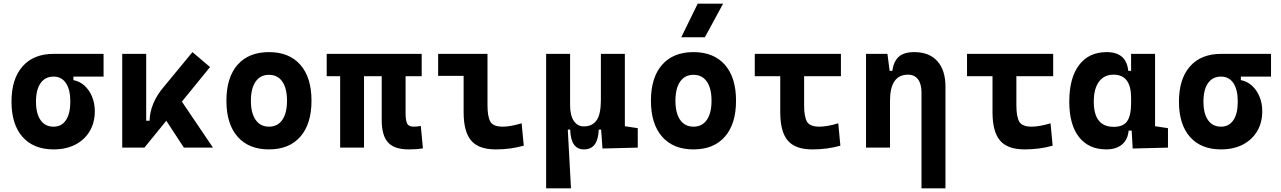

<svg xmlns="http://www.w3.org/2000/svg" viewBox="-20 -815 7071 1060"><path d="M275.9 9.8Q165.5 9.8 104.5 -59.1Q43.5 -127.9 43.5 -253.9Q43.5 -379.4 104.5 -448.5Q165.5 -517.6 275.9 -517.6L385.3 -486.8V-372.6Q418.9 -366.7 445.8 -342.8Q472.7 -318.8 488 -282Q503.4 -245.1 503.4 -201.2Q503.4 -137.7 475.1 -90.3Q446.8 -43 395.8 -16.6Q344.7 9.8 275.9 9.8ZM275.9 -115.7Q319.8 -115.7 344 -151.6Q368.2 -187.5 368.2 -253.9Q368.2 -320.3 344 -356.2Q319.8 -392.1 275.9 -392.1Q229.5 -392.1 204.1 -356.2Q178.7 -320.3 178.7 -253.9Q178.7 -187.5 204.1 -151.6Q229.5 -115.7 275.9 -115.7ZM275.9 -392.1V-517.6H551.8V-392.1Z M777.3 0 758.8 -148.4H805.7Q807.1 -197.3 826.2 -242.9Q845.2 -288.6 880.9 -331.5L1042.5 -527.3L1139.6 -444.8ZM654.8 0V-517.6H787.1V-52.2L777.3 0ZM995.1 0 845.7 -228.5 955.1 -296.9 1155.8 0Z M1464.8 9.8Q1353 9.8 1291.5 -60.5Q1230 -130.9 1230 -258.8Q1230 -387.2 1291.5 -457.3Q1353 -527.3 1464.8 -527.3Q1576.7 -527.3 1638.2 -457.3Q1699.7 -387.2 1699.7 -258.8Q1699.7 -130.9 1638.2 -60.5Q1576.7 9.8 1464.8 9.8ZM1465.1 -115.7Q1512.7 -115.7 1538.6 -153.1Q1564.5 -190.5 1564.5 -258.9Q1564.5 -327.6 1538.5 -364.7Q1512.6 -401.9 1464.8 -401.9Q1417.5 -401.9 1391.4 -364.7Q1365.2 -327.5 1365.2 -258.8Q1365.2 -190.4 1391.4 -153.1Q1417.5 -115.7 1465.1 -115.7Z M2235.4 9.8Q2157.1 9.8 2122.3 -28.6Q2087.4 -66.9 2087.4 -151.4V-517.6H2219.2V-189Q2219.2 -150.4 2227.7 -133.1Q2236.2 -115.7 2264.6 -115.7Q2272.9 -115.7 2282.1 -116.7Q2291.2 -117.7 2303.2 -119.6L2314.9 3.9Q2294.4 7.3 2277.8 8.5Q2261.2 9.8 2235.4 9.8ZM1857.9 0V-517.6H1989.7V0ZM1783.7 -394.5V-517.6H2308.1V-394.5Z M2716.8 9.8Q2622.6 9.8 2581.1 -39.1Q2539.6 -87.9 2539.6 -195.3V-517.6H2671.4V-232.9Q2671.4 -171.4 2687 -143.6Q2702.6 -115.7 2755.9 -115.7Q2796.9 -115.7 2859.9 -134.3L2871.6 -10.7Q2831.5 0 2795.2 4.9Q2758.8 9.8 2716.8 9.8ZM2398.9 -396V-517.6H2562.5V-396Z M3203.6 9.8Q3131.3 9.8 3127.9 -99.6H3096.2L2995.1 -175.8V-517.6H3127.4V-234.4Q3127.4 -178.2 3147.7 -147.7Q3168 -117.2 3203.6 -117.2Q3250 -117.2 3273.7 -150.9Q3297.4 -184.6 3297.4 -263.7L3319.8 -99.6H3285.6Q3283.7 -44.9 3263.4 -17.6Q3243.2 9.8 3203.6 9.8ZM2995.1 224.6V-210L3113.8 -115.7L3132.3 224.6ZM3306.2 4.9 3297.4 -119.1V-234.4H3429.7V-118.2L3501 -107.4V0ZM3297.4 -146.5V-517.6H3429.7V-175.8Z M3808.6 9.8Q3696.8 9.8 3635.3 -60.5Q3573.7 -130.9 3573.7 -258.8Q3573.7 -387.2 3635.3 -457.3Q3696.8 -527.3 3808.6 -527.3Q3920.5 -527.3 3982 -457.3Q4043.5 -387.2 4043.5 -258.8Q4043.5 -130.9 3982 -60.5Q3920.5 9.8 3808.6 9.8ZM3808.8 -115.7Q3856.4 -115.7 3882.3 -153.1Q3908.2 -190.5 3908.2 -258.9Q3908.2 -327.6 3882.3 -364.7Q3856.4 -401.9 3808.6 -401.9Q3761.2 -401.9 3735.1 -364.7Q3709 -327.5 3709 -258.8Q3709 -190.4 3735.1 -153.1Q3761.2 -115.7 3808.8 -115.7ZM3741.2 -609.4 3832 -794.9H3972.2L3871.6 -609.4Z M4464.8 9.8Q4370.6 9.8 4329.1 -39.1Q4287.6 -87.9 4287.6 -195.3V-517.6H4419.4V-232.9Q4419.4 -171.4 4435.1 -143.6Q4450.8 -115.7 4503.9 -115.7Q4523.9 -115.7 4551 -120.4Q4578.1 -125 4607.9 -134.3L4619.6 -10.7Q4582 0 4543.2 4.9Q4504.4 9.8 4464.8 9.8ZM4147 -394.5V-517.6H4622.6V-394.5Z M5067.4 224.6V-304.2Q5067.4 -351.6 5048.1 -377.2Q5028.8 -402.8 4993 -402.8Q4893.6 -402.8 4893.6 -258.3L4863.3 -423.8H4906.2Q4913.6 -476.1 4941.9 -501.7Q4970.2 -527.3 5027.8 -527.3Q5109.9 -527.3 5154.8 -477.5Q5199.7 -427.7 5199.7 -336.9V224.6ZM4761.2 0V-517.6H4879.4L4893.6 -408.2V0Z M5636.7 9.8Q5542.5 9.8 5501 -39.1Q5459.5 -87.9 5459.5 -195.3V-517.6H5591.3V-232.9Q5591.3 -171.4 5607 -143.6Q5622.7 -115.7 5675.8 -115.7Q5695.8 -115.7 5722.9 -120.4Q5750 -125 5779.8 -134.3L5791.5 -10.7Q5753.9 0 5715.1 4.9Q5676.3 9.8 5636.7 9.8ZM5318.8 -394.5V-517.6H5794.4V-394.5Z M6087.9 9.8Q5990.7 9.8 5937 -58.3Q5883.3 -126.5 5883.3 -253.9Q5883.3 -384.3 5937.3 -455.8Q5991.2 -527.3 6089.8 -527.3Q6144 -527.3 6173.8 -501.7Q6203.6 -476.1 6209 -423.8H6254.9L6224.6 -274.9Q6224.6 -338.9 6200.4 -370.8Q6176.3 -402.8 6127.4 -402.8Q6075.7 -402.8 6047.1 -364Q6018.6 -325.2 6018.6 -253.9Q6018.6 -114.7 6128.4 -114.7Q6182.1 -114.7 6203.4 -146.7Q6224.6 -178.7 6224.6 -242.7V-267.1L6259.8 -93.8H6210.9Q6208 -59.6 6191.9 -36.4Q6175.8 -13.2 6149.4 -1.7Q6123 9.8 6087.9 9.8ZM6233.4 4.9 6224.6 -151.9V-254.4H6356.9V-118.2L6428.2 -107.4V0ZM6224.6 -211.4V-517.6H6356.9V-212.4Z M6721.2 9.8Q6610.8 9.8 6549.8 -59.1Q6488.8 -127.9 6488.8 -253.9Q6488.8 -379.4 6549.8 -448.5Q6610.8 -517.6 6721.2 -517.6L6830.6 -486.8V-372.6Q6864.3 -366.7 6891.1 -342.8Q6918 -318.8 6933.3 -282Q6948.7 -245.1 6948.7 -201.2Q6948.7 -137.7 6920.4 -90.3Q6892.1 -43 6841.1 -16.6Q6790 9.8 6721.2 9.8ZM6721.2 -115.7Q6765.1 -115.7 6789.3 -151.6Q6813.5 -187.5 6813.5 -253.9Q6813.5 -320.3 6789.3 -356.2Q6765.1 -392.1 6721.2 -392.1Q6674.8 -392.1 6649.4 -356.2Q6624 -320.3 6624 -253.9Q6624 -187.5 6649.4 -151.6Q6674.8 -115.7 6721.2 -115.7ZM6721.2 -392.1V-517.6H6997.1V-392.1Z"/></svg>

Font: Cascadia Code
Style: Regular
Weight: 400
Monospace: yes
Designer: Aaron Bell
Foundry: Saja Typeworks
Version: Version 2106.017